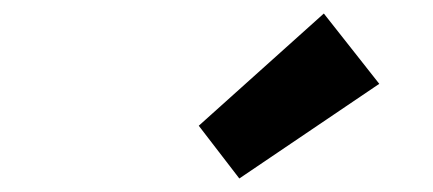

<svg xmlns="http://www.w3.org/2000/svg" viewBox="-20 -842 640 284"><path d="M334 -578 274 -656 459 -822 541 -718Z"/></svg>

Font: Source Code Pro
Style: Bold Italic
Weight: 700
Italic angle: -11°
Monospace: yes
Designer: Paul D. Hunt, Teo Tuominen
Foundry: Adobe Systems Incorporated
Version: Version 1.050;PS 1.000;hotconv 16.6.51;makeotf.lib2.5.65220